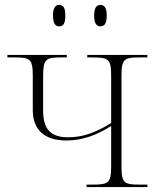

<svg xmlns="http://www.w3.org/2000/svg" viewBox="-20 -759 649 779"><path d="M387 -652C403 -652 413 -662 413 -696C413 -729 403 -739 387 -739C373 -739 362 -729 362 -696C362 -662 373 -652 387 -652ZM220 -652C236 -652 245 -662 245 -696C245 -729 236 -739 220 -739C206 -739 195 -729 195 -696C195 -662 206 -652 220 -652ZM331 0H578V-10H550C484 -10 473 -15 473 -83V-453C473 -520 484 -526 547 -526H578V-536H334V-526H354C420 -526 431 -520 431 -453V-260C371 -222 316 -202 257 -202C187 -202 155 -233 155 -310V-453C155 -520 168 -526 226 -526H251V-536H10V-526H39C101 -526 113 -520 113 -453V-312C113 -234 159 -189 249 -189C315 -189 373 -211 431 -248V-83C431 -15 418 -10 355 -10H331Z"/></svg>

Font: Noto Serif Display ExtraLight
Style: Regular
Weight: 200
Designer: Monotype Design Team
Foundry: Monotype Imaging Inc.
Version: Version 2.009